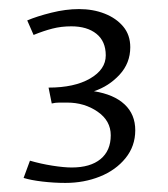

<svg xmlns="http://www.w3.org/2000/svg" viewBox="-20 -714 371 423"><path d="M32 -322 46 -360Q70 -353 95.5 -349Q121 -345 138 -345Q179 -345 201.5 -363.5Q224 -382 224 -416Q224 -448 195 -468Q166 -488 128 -488Q119 -488 110.5 -488Q102 -488 94 -486L87 -521Q144 -521 178.5 -541Q213 -561 213 -592Q213 -623 192.5 -639.5Q172 -656 137 -656Q115 -656 95.5 -651Q76 -646 54 -637L40 -669Q61 -678 93 -686Q125 -694 154 -694Q185 -694 210.5 -684Q236 -674 251.5 -655.5Q267 -637 267 -610Q267 -575 243.5 -549.5Q220 -524 187 -513Q231 -506 254.5 -484Q278 -462 278 -427Q278 -392 256.5 -365.5Q235 -339 200 -325Q165 -311 124 -311Q99 -311 73.5 -314Q48 -317 32 -322Z"/></svg>

Font: Ancizar Sans Thin
Style: Regular
Weight: 100
Designer: Cesar Puertas, Viviana Monsalve, Julian Moncada, Julian Prieto, Jose Castro, Mariel Hernandez, Felipe Aragon, Sara Alarc
Version: Version 8.100